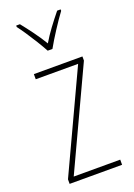

<svg xmlns="http://www.w3.org/2000/svg" viewBox="-147 -820 610 877"><g transform="rotate(-20 158.5 -381.5)"><path d="M288 0H33V-22L257 -502H51V-527H287V-507L62 -25H288ZM147 -606Q134 -630 116.5 -658.5Q99 -687 81.5 -713Q64 -739 51 -756V-763H69Q90 -737 115 -703Q140 -669 159 -637Q178 -669 201 -700Q224 -731 250 -763H267V-756Q244 -725 216.5 -682.5Q189 -640 170 -606Z"/></g></svg>

Font: Noto Sans Myanmar Condensed Thin
Style: Regular
Weight: 100
Width: 3
Designer: Monotype Design Team
Foundry: Monotype Imaging Inc.
Version: Version 2.107; ttfautohint (v1.8.4.7-5d5b)